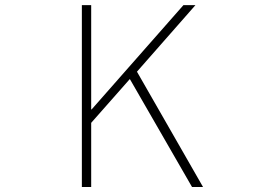

<svg xmlns="http://www.w3.org/2000/svg" viewBox="-20 -746 1040 766"><path d="M306.6 0V-725.6H343.8V-309.6H345.7L711.9 -725.6H759.8L526.4 -460L790 0H746.1L498 -430.7L343.8 -255.9V0Z"/></svg>

Font: Gen Shin Gothic Monospace ExtraLight
Style: Regular
Weight: 200
Designer: [Source Han Sans]
Ryoko NISHIZUKA  (kana & ideographs); Paul D. Hunt (Latin, Greek & Cyrillic); Wenlong ZHANG  (bopomofo
Version: Version 1.002.20150607